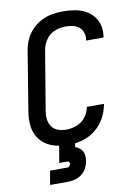

<svg xmlns="http://www.w3.org/2000/svg" viewBox="-102 -809 780 1089"><g transform="rotate(-10 288.0 -264.5)"><path d="M242 8Q281 8 321.5 -3.5Q362 -15 396 -42.5Q430 -70 450 -107.5Q470 -145 477 -186H378Q373 -155 353 -128.5Q333 -102 302.5 -90.5Q272 -79 242 -79Q218 -79 195.5 -86.5Q173 -94 159.5 -112.5Q146 -131 143 -154.5Q140 -178 144 -202L201 -544Q206 -575 225.5 -603.5Q245 -632 276 -644Q307 -656 338 -656Q359 -656 379.5 -651.5Q400 -647 415.5 -634.5Q431 -622 437.5 -602Q444 -582 440 -561Q440 -559 439 -557H539Q540 -561 541 -565Q546 -598 538 -629Q530 -660 510 -683Q490 -706 462.5 -719.5Q435 -733 403 -738Q371 -743 338 -743Q307 -743 275 -737.5Q243 -732 213 -716.5Q183 -701 159 -676Q135 -651 121.5 -620.5Q108 -590 103 -559L47 -217Q41 -180 43.5 -144Q46 -108 62 -77.5Q78 -47 106.5 -27Q135 -7 170 0.5Q205 8 242 8ZM96 214H196Q217 214 238 209Q259 204 277.5 190.5Q296 177 306.5 157Q317 137 320 116Q324 97 320.5 78Q317 59 304 46Q291 33 273 27L278 0H186L169 100H215Q222 100 225.5 105Q229 110 228 117Q227 124 221.5 129Q216 134 210 134H110Z"/></g></svg>

Font: Iosevka Sparkle Medium Oblique
Style: Regular
Weight: 500
Italic angle: -9°
Designer: Belleve Invis
Foundry: Belleve Invis
Version: Version 4.5.0; ttfautohint (v1.8.3)